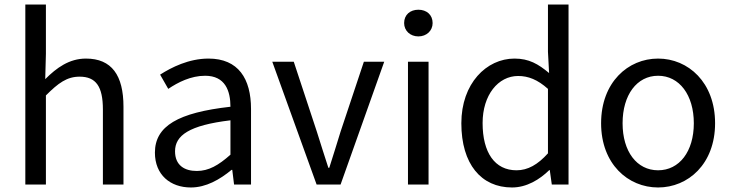

<svg xmlns="http://www.w3.org/2000/svg" viewBox="-20 -816 3233 849"><path d="M92 0H183V-394C238 -449 276 -477 332 -477C404 -477 435 -434 435 -332V0H526V-344C526 -483 474 -557 360 -557C286 -557 230 -516 180 -466L183 -578V-796H92Z M824 13C891 13 952 -22 1004 -65H1007L1015 0H1090V-334C1090 -468 1034 -557 902 -557C815 -557 738 -518 688 -486L724 -423C767 -452 824 -481 887 -481C976 -481 999 -414 999 -344C768 -318 665 -259 665 -141C665 -43 733 13 824 13ZM850 -60C796 -60 754 -85 754 -147C754 -217 816 -262 999 -284V-132C946 -85 903 -60 850 -60Z M1380 0H1486L1679 -543H1589L1486 -234C1470 -181 1452 -125 1436 -74H1432C1415 -125 1398 -181 1381 -234L1279 -543H1184Z M1784 0H1875V-543H1784ZM1830 -655C1866 -655 1893 -680 1893 -714C1893 -751 1866 -773 1830 -773C1794 -773 1767 -751 1767 -714C1767 -680 1794 -655 1830 -655Z M2244 13C2309 13 2366 -22 2409 -64H2411L2420 0H2494V-796H2403V-587L2408 -493C2360 -533 2319 -557 2255 -557C2131 -557 2020 -447 2020 -271C2020 -90 2108 13 2244 13ZM2264 -63C2168 -63 2114 -141 2114 -272C2114 -396 2183 -480 2271 -480C2316 -480 2357 -464 2403 -423V-138C2358 -88 2314 -63 2264 -63Z M2890 13C3023 13 3142 -91 3142 -271C3142 -452 3023 -557 2890 -557C2757 -557 2638 -452 2638 -271C2638 -91 2757 13 2890 13ZM2890 -63C2796 -63 2733 -146 2733 -271C2733 -396 2796 -481 2890 -481C2984 -481 3048 -396 3048 -271C3048 -146 2984 -63 2890 -63Z"/></svg>

Font: Noto Sans JP Regular
Style: Regular
Weight: 400
Designer: Ryoko NISHIZUKA (kana & ideographs); Paul D. Hunt (Latin, Greek & Cyrillic); Wenlong ZHANG (bopomofo); Sandoll Communica
Foundry: Adobe Systems Incorporated
Version: Version 1.004;PS 1.004;hotconv 1.0.82;makeotf.lib2.5.63406